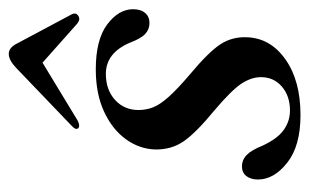

<svg xmlns="http://www.w3.org/2000/svg" viewBox="-154 -542 706 438"><g transform="rotate(-90 199.0 -323.0)"><path d="M166 -14.5Q199 -14.5 220.5 -33Q242 -51.5 242 -80.5Q242 -103 226.8 -125.8Q211.5 -148.5 166 -187Q115.5 -228.5 96 -256.5Q76.5 -284.5 77 -321.5Q78 -358 100.5 -389Q123 -420 163.8 -438.8Q204.5 -457.5 260 -457.5Q327 -457.5 361.8 -431.8Q396.5 -406 397 -373Q397 -355 388.5 -345Q380 -335 365.5 -335Q351 -335 340.5 -344.8Q330 -354.5 320.5 -380Q297 -434.5 249.5 -434.5Q213 -434.5 190 -413.5Q167 -392.5 167 -360Q167 -343 173 -327.2Q179 -311.5 196.5 -291.8Q214 -272 248 -243Q299 -200.5 316.8 -173.5Q334.5 -146.5 333 -112.5Q331 -59 282.5 -24.8Q234 9.5 155.5 9.5Q85 9.5 46.8 -20.8Q8.5 -51 8.5 -87.5Q8.5 -103.5 16.2 -113.8Q24 -124 38 -124Q53.5 -124 64.5 -113.2Q75.5 -102.5 85.5 -77.5Q101.5 -43 121.5 -28.8Q141.5 -14.5 166 -14.5ZM382 -497.5Q374 -492 364.5 -499.5L275 -579L144 -499.5Q131.5 -492.5 125.5 -497.5Q120.5 -503 131.5 -513L263.5 -639.5Q281 -656 295 -656Q308.5 -656 317.5 -639.5L385 -513Q390.5 -503 382 -497.5Z"/></g></svg>

Font: Fraunces 72pt
Style: Italic
Weight: 400
Italic angle: -16°
Version: Version 1.000;[b76b70a41]